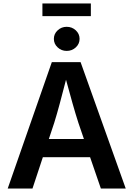

<svg xmlns="http://www.w3.org/2000/svg" viewBox="-20 -1085 768 1105"><path d="M24.4 0 278.3 -727.5H443.8L703.6 0H560.5L498.5 -180.2H226.6L167 0ZM261.2 -285.2H462.9L431.2 -377.9Q415 -428.2 397.7 -489.3Q380.4 -550.3 359.9 -626Q340.3 -549.8 323.7 -488Q307.1 -426.3 292 -377.9ZM502.9 -1064.9V-992.2H224.1V-1064.9ZM363.8 -792Q333.5 -792 311.8 -812.3Q290 -832.5 290 -861.3Q290 -890.1 311.8 -910.4Q333.5 -930.7 363.8 -930.7Q394.5 -930.7 416.3 -910.4Q438 -890.1 438 -861.3Q438 -832.5 416.3 -812.3Q394.5 -792 363.8 -792Z"/></svg>

Font: Inter SemiBold
Style: Regular
Weight: 600
Designer: Rasmus Andersson
Foundry: rsms
Version: Version 4.001;git-9221beed3